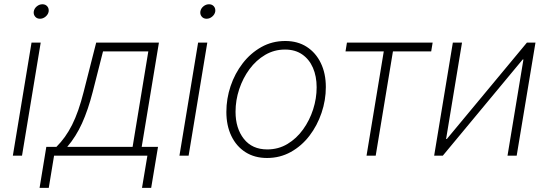

<svg xmlns="http://www.w3.org/2000/svg" viewBox="-20 -745 2624 919"><path d="M41.5 0 130.9 -541H174.8L85.4 0ZM171.4 -655.3Q156.7 -655.3 148.2 -665.5Q139.6 -675.8 141.6 -689.9Q144 -704.6 156.2 -714.6Q168.5 -724.6 183.1 -724.6Q197.8 -724.6 206.3 -714.6Q214.8 -704.6 212.9 -689.9Q210.4 -675.8 198.2 -665.5Q186 -655.3 171.4 -655.3Z M169.4 154.3 201.7 -42H250Q272 -64 290.5 -89.8Q309.1 -115.7 325 -147.2Q340.8 -178.7 354.5 -217.8Q368.2 -256.8 380.4 -305.2L440.4 -541H740.7L658.2 -42H736.3L703.6 154.3H659.7L685.5 0H238.8L213.4 154.3ZM301.8 -42H614.7L689.9 -499H473.1L423.8 -305.2Q401.4 -218.3 372.6 -154.8Q343.8 -91.3 301.8 -42Z M838.9 0 928.2 -541H972.2L882.8 0ZM968.8 -655.3Q954.1 -655.3 945.6 -665.5Q937 -675.8 939 -689.9Q941.4 -704.6 953.6 -714.6Q965.8 -724.6 980.5 -724.6Q995.1 -724.6 1003.7 -714.6Q1012.2 -704.6 1010.3 -689.9Q1007.8 -675.8 995.6 -665.5Q983.4 -655.3 968.8 -655.3Z M1258.3 11.2Q1198.7 11.2 1155 -16.6Q1111.3 -44.4 1087.4 -94.2Q1063.5 -144 1063.5 -209.5Q1063.5 -272.5 1083.7 -332.8Q1104 -393.1 1141.6 -441.9Q1179.2 -490.7 1231 -519.8Q1282.7 -548.8 1345.2 -548.8Q1404.8 -548.8 1448.2 -520.8Q1491.7 -492.7 1515.6 -443.1Q1539.6 -393.6 1539.6 -328.1Q1539.6 -265.1 1519 -204.6Q1498.5 -144 1461.2 -95.2Q1423.8 -46.4 1372.1 -17.6Q1320.3 11.2 1258.3 11.2ZM1259.3 -29.8Q1312.5 -29.8 1356 -55.9Q1399.4 -82 1430.7 -125.5Q1461.9 -168.9 1478.8 -221.4Q1495.6 -273.9 1495.6 -327.1Q1495.6 -379.9 1477.8 -420.7Q1460 -461.4 1426.3 -484.6Q1392.6 -507.8 1344.2 -507.8Q1292.5 -507.8 1249.3 -482.4Q1206.1 -457 1174.3 -414.1Q1142.6 -371.1 1125 -318.1Q1107.4 -265.1 1107.4 -210Q1107.4 -130.9 1147.2 -80.3Q1187 -29.8 1259.3 -29.8Z M1734.4 0 1816.9 -499H1633.8L1640.6 -541H2050.8L2043.9 -499H1860.8L1778.3 0Z M2453.1 0H2409.2L2485.4 -460.4H2481.9L2099.6 0H2058.1L2147.5 -541H2191.4L2115.2 -79.6H2118.7L2502 -541H2543Z"/></svg>

Font: Inter 17pt ExtraLight
Style: Italic
Weight: 250
Italic angle: -9.3988°
Version: Version 4.001;git-66647c0bb